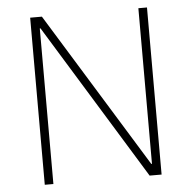

<svg xmlns="http://www.w3.org/2000/svg" viewBox="-51 -749 798 799"><g transform="rotate(-5 348.0 -349.0)"><path d="M542 0H592V-698H556V-48H553L153 -698H104V0H140V-650H143Z"/></g></svg>

Font: IBM Plex Devanagari ExtraLight
Style: Regular
Weight: 200
Designer: Mike Abbink, Paul van der Laan, Pieter van Rosmalen, Erin McLaughlin
Foundry: Bold Monday
Version: Version 1.0